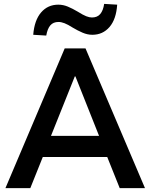

<svg xmlns="http://www.w3.org/2000/svg" viewBox="-20 -968 772 988"><path d="M8 0 313 -719H420L726 0H596L515 -202L568 -160H163L217 -202L136 0ZM365 -575 230 -238 205 -269H526L502 -238L368 -575ZM218 -785 151 -789Q157 -864 191.5 -904Q226 -944 280 -944Q305 -944 329 -934Q353 -924 380 -908Q407 -891 423.5 -884.5Q440 -878 453 -878Q481 -878 496 -896Q511 -914 516 -948L583 -944Q578 -869 543.5 -829Q509 -789 455 -789Q430 -789 404.5 -800Q379 -811 354 -826Q329 -842 312 -848.5Q295 -855 281 -855Q254 -855 239 -837.5Q224 -820 218 -785Z"/></svg>

Font: Nunitoga
Style: Bold
Weight: 700
Designer: Vernon Adams
Foundry: Vernon Adams
Version: Version 1.0